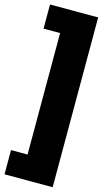

<svg xmlns="http://www.w3.org/2000/svg" viewBox="-143 -870 561 1040"><g transform="rotate(15 137.5 -350.0)"><path d="M270 -826.2V126H0V-9.8H92.8V-690.9H0V-826.2Z"/></g></svg>

Font: Fira Sans Compressed Heavy
Style: Regular
Weight: 900
Width: 1
Designer: Carrois Corporate & Edenspiekermann AG
Foundry: Carrois Corporate GbR & Edenspiekermann AG
Version: Version 4.203;PS 004.203;hotconv 1.0.88;makeotf.lib2.5.64775